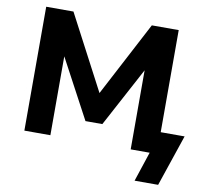

<svg xmlns="http://www.w3.org/2000/svg" viewBox="-92 -806 1158 1076"><g transform="rotate(10 487.5 -268.0)"><path d="M742 169 798 0H690V-481L704 -476L509 -112H413L219 -475L233 -480V0H85V-705H240L478 -252H448L686 -705H839V-124H975L876 169Z"/></g></svg>

Font: Nunito Sans 9pt ExtraBold
Style: Regular
Weight: 800
Version: Version 3.101;gftools[0.9.27]